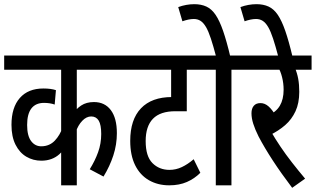

<svg xmlns="http://www.w3.org/2000/svg" viewBox="-20 -888 1513 920"><path d="M583 -554H348V-333L330 -342Q344 -366 369 -382.5Q394 -399 430 -399Q482 -399 511 -360.5Q540 -322 540 -250Q540 -195 523 -143Q506 -91 476 -42L410 -77Q435 -117 450 -158.5Q465 -200 465 -246Q465 -290 453 -310Q441 -330 417 -330Q394 -330 374 -309Q354 -288 343 -255L348 -289V0H273V-210L293 -188Q282 -165 265 -149.5Q248 -134 226 -126Q204 -118 178 -118Q139 -118 106.5 -137Q74 -156 54.5 -194.5Q35 -233 35 -290Q35 -373 75 -418.5Q115 -464 188 -464Q206 -464 221 -462Q236 -460 248 -456L242 -387Q231 -391 218 -393Q205 -395 191 -395Q151 -395 130.5 -368.5Q110 -342 110 -289Q110 -237 129.5 -211.5Q149 -186 180 -187Q218 -188 243 -214.5Q268 -241 281 -280L273 -224V-554H0V-622H583Z M965 -554H875V-355H820Q748 -355 713 -319Q678 -283 678 -212Q678 -139 710.5 -106.5Q743 -74 792 -74Q823 -74 851.5 -87.5Q880 -101 908 -125L940 -60Q912 -32 875.5 -16Q839 0 791 0Q736 0 693.5 -24.5Q651 -49 627.5 -96.5Q604 -144 604 -213Q604 -315 655.5 -369Q707 -423 804 -423H835L800 -401V-554H571V-622H965Z M1089 -554V0H1014V-554H950V-622H1165V-554ZM1016 -615Q1002 -668 990.5 -703Q979 -738 967 -758.5Q955 -779 941 -788Q927 -797 909 -797Q896 -797 882 -794Q868 -791 854 -786L834 -854Q853 -861 872.5 -864.5Q892 -868 911 -868Q944 -868 969 -856.5Q994 -845 1013 -817Q1032 -789 1049 -740Q1066 -691 1084 -615Z M1364 -554 1392 -566Q1404 -538 1409 -510Q1414 -482 1414 -448Q1414 -394 1396 -355Q1378 -316 1346.5 -288.5Q1315 -261 1272 -240L1279 -257Q1298 -224 1323.5 -186Q1349 -148 1379.5 -109Q1410 -70 1442 -32L1380 12Q1327 -58 1287.5 -118.5Q1248 -179 1219 -234Q1202 -268 1193.5 -295Q1185 -322 1185 -345Q1185 -368 1196 -381Q1207 -394 1228 -394Q1249 -394 1267 -378Q1285 -362 1303 -331L1265 -335Q1303 -351 1321 -381.5Q1339 -412 1339 -458Q1339 -489 1331.5 -518.5Q1324 -548 1313 -565L1357 -554H1153V-622H1473V-554Z M1314 -615Q1300 -668 1288.5 -703Q1277 -738 1265 -758.5Q1253 -779 1239 -788Q1225 -797 1207 -797Q1194 -797 1180 -794Q1166 -791 1152 -786L1132 -854Q1151 -861 1170.5 -864.5Q1190 -868 1209 -868Q1242 -868 1267 -856.5Q1292 -845 1311 -817Q1330 -789 1347 -740Q1364 -691 1382 -615Z"/></svg>

Font: Noto Sans Devanagari ExtraCondensed
Style: Regular
Weight: 400
Width: 2
Designer: Jelle Bosma - Monotype Design Team
Foundry: Monotype Imaging Inc.
Version: Version 2.006